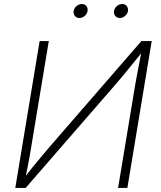

<svg xmlns="http://www.w3.org/2000/svg" viewBox="-20 -931 796 951"><path d="M610.8 0H564.9L648.9 -506.3Q652.8 -529.3 658.2 -557.4Q663.6 -585.4 669.7 -617.7Q675.8 -649.9 682.6 -685.5L692.9 -683.6Q663.1 -647 637.9 -616Q612.8 -585 590.6 -557.9Q568.4 -530.8 545.9 -505.4L106.9 0H55.7L176.3 -727.5H221.7L135.7 -209.5Q131.8 -184.6 127 -157Q122.1 -129.4 116.2 -100.3Q110.4 -71.3 104 -41.5L94.2 -43Q117.2 -72.8 140.1 -101.1Q163.1 -129.4 185.1 -155.5Q207 -181.6 226.1 -204.1L680.2 -727.5H731.4ZM573.7 -841.8Q559.1 -841.8 550.8 -852.1Q542.5 -862.3 544.9 -876.5Q546.9 -890.6 558.8 -900.9Q570.8 -911.1 585.4 -911.1Q599.6 -911.1 607.7 -901.1Q615.7 -891.1 613.8 -876.5Q611.3 -862.3 599.6 -852.1Q587.9 -841.8 573.7 -841.8ZM373.5 -841.8Q359.4 -841.8 350.8 -852.1Q342.3 -862.3 344.7 -876.5Q347.2 -890.6 359.1 -900.9Q371.1 -911.1 385.3 -911.1Q399.4 -911.1 407.7 -901.1Q416 -891.1 413.6 -876.5Q411.6 -862.3 399.7 -852.1Q387.7 -841.8 373.5 -841.8Z"/></svg>

Font: Inter 17pt ExtraLight
Style: Italic
Weight: 250
Italic angle: -9.3988°
Version: Version 4.001;git-66647c0bb